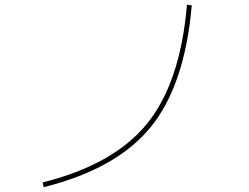

<svg xmlns="http://www.w3.org/2000/svg" viewBox="-20 -761 1040 801"><path d="M158 0Q454 -74 593 -244.5Q732 -415 760 -741L780 -739Q751 -405 608.5 -230.5Q466 -56 162 20Z"/></svg>

Font: Mplus 1p Thin
Style: Regular
Weight: 250
Version: Version 1.061